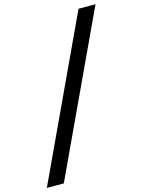

<svg xmlns="http://www.w3.org/2000/svg" viewBox="-167 -903 834 1125"><g transform="rotate(-15 250.0 -340.0)"><path d="M-27 143 424 -823H527L76 143Z"/></g></svg>

Font: Iosevka SS04 Semibold
Style: Italic
Weight: 600
Italic angle: -9°
Monospace: yes
Designer: Belleve Invis
Foundry: Belleve Invis
Version: Version 19.0.0; ttfautohint (v1.8.4)